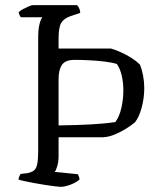

<svg xmlns="http://www.w3.org/2000/svg" viewBox="-20 -724 610 744"><path d="M215 0Q209 0 193.5 -2Q178 -4 157.5 -7Q137 -10 116 -14Q95 -18 78 -21.5Q61 -25 52 -28Q52 -35 55 -41Q58 -47 60 -50L86 -53Q101 -56 110.5 -62.5Q120 -69 124 -87Q128 -105 128 -140V-582Q128 -605 131 -621Q134 -637 138 -646Q142 -655 144 -657H61Q58 -660 55.5 -666.5Q53 -673 52 -676Q57 -682 68 -688Q79 -694 90.5 -699Q102 -704 107 -704H279Q283 -699 286.5 -692.5Q290 -686 291 -674L252 -661Q227 -652 217 -635Q207 -618 207 -574V-536H410Q427 -531 448.5 -521.5Q470 -512 489.5 -499.5Q509 -487 522 -474Q530 -455 534.5 -431Q539 -407 539 -383Q539 -344 529 -307Q519 -270 503 -250Q490 -239 469.5 -226Q449 -213 425 -203Q401 -193 378 -192H207V-120Q207 -97 202 -80.5Q197 -64 192 -58L281 -49Q283 -47 285.5 -40.5Q288 -34 288 -28Q272 -15 251 -7.5Q230 0 215 0ZM207 -238Q279 -239 333 -242Q387 -245 427 -251Q443 -273 450.5 -306.5Q458 -340 458 -373Q458 -405 451.5 -432Q445 -459 433 -476Q414 -482 385 -485.5Q356 -489 325.5 -490.5Q295 -492 269 -492Q233 -492 220 -472.5Q207 -453 207 -418Z"/></svg>

Font: Texturina 12pt ExtraLight
Style: Regular
Weight: 250
Designer: Guillermo Torres Carreño
Foundry: Omnibus-Type
Version: Version 1.002